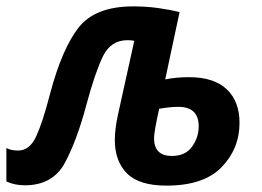

<svg xmlns="http://www.w3.org/2000/svg" viewBox="-59 -572 823 602"><path d="M424 -139Q424 -158 440 -231Q475 -237 500 -237Q564 -237 564 -176Q564 -141 543 -112Q522 -83 480 -83Q424 -83 424 -139ZM692 -187Q692 -254 652 -292Q612 -330 534 -330Q493 -330 459 -323L504 -534Q472 -542 435.5 -547Q399 -552 359 -552Q239 -552 187 -485Q135 -418 98 -278Q75 -189 54.5 -144.5Q34 -100 -2 -100Q-25 -100 -39 -108V-3Q-13 9 19 9Q107 9 145 -62.5Q183 -134 212 -244Q239 -344 263.5 -395Q288 -446 341 -446Q352 -446 362 -444L311 -213Q301 -167 301 -133Q301 -67 339 -28.5Q377 10 463 10Q580 10 636 -48Q692 -106 692 -187Z"/></svg>

Font: Noto Sans UI SemiCondensed
Style: Bold Italic
Weight: 700
Width: 4
Designer: Monotype Design Team
Foundry: Monotype Imaging Inc.
Version: 1.001